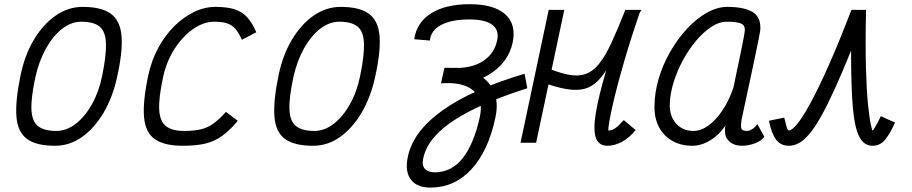

<svg xmlns="http://www.w3.org/2000/svg" viewBox="-20 -664 4240 893"><path d="M236 14Q149 14 105.8 -17.5Q62.5 -49 56.5 -120.8Q50.5 -192.5 75.5 -313Q94.5 -406.5 137 -478.2Q179.5 -550 238.2 -591Q297 -632 364 -632Q451 -632 495 -600.5Q539 -569 545.2 -497.5Q551.5 -426 524.5 -305Q504.5 -212.5 462 -140.2Q419.5 -68 361.8 -27Q304 14 236 14ZM242 -55Q289 -55 332 -88Q375 -121 407.8 -179.5Q440.5 -238 455.5 -313Q475 -409 472.8 -463.5Q470.5 -518 443 -540.5Q415.5 -563 358 -563Q311.5 -563 269 -530Q226.5 -497 194 -439Q161.5 -381 144.5 -305Q124 -209.5 126.2 -154.8Q128.5 -100 156.8 -77.5Q185 -55 242 -55Z M1031 -143.5 1086 -102Q1048.5 -57.5 1013.2 -32Q978 -6.5 935 3.8Q892 14 830 14Q744.5 14 700.5 -16.5Q656.5 -47 650 -118.5Q643.5 -190 669.5 -313Q684.5 -383 716 -441.2Q747.5 -499.5 790.2 -542Q833 -584.5 882.2 -608.2Q931.5 -632 982 -632Q1035.5 -632 1070.5 -621Q1105.5 -610 1129.2 -584.2Q1153 -558.5 1172 -514L1105 -479Q1090.5 -512 1074 -530.5Q1057.5 -549 1034.5 -556Q1011.5 -563 976 -563Q928 -563 879.5 -529.8Q831 -496.5 793 -438.5Q755 -380.5 738.5 -305Q717.5 -208.5 720.5 -154Q723.5 -99.5 752 -77.2Q780.5 -55 836 -55Q884 -55 915.5 -62.8Q947 -70.5 973.2 -89.8Q999.5 -109 1031 -143.5Z M1436 14Q1349 14 1305.8 -17.5Q1262.5 -49 1256.5 -120.8Q1250.5 -192.5 1275.5 -313Q1294.5 -406.5 1337 -478.2Q1379.5 -550 1438.2 -591Q1497 -632 1564 -632Q1651 -632 1695 -600.5Q1739 -569 1745.2 -497.5Q1751.5 -426 1724.5 -305Q1704.5 -212.5 1662 -140.2Q1619.5 -68 1561.8 -27Q1504 14 1436 14ZM1442 -55Q1489 -55 1532 -88Q1575 -121 1607.8 -179.5Q1640.5 -238 1655.5 -313Q1675 -409 1672.8 -463.5Q1670.5 -518 1643 -540.5Q1615.5 -563 1558 -563Q1511.5 -563 1469 -530Q1426.5 -497 1394 -439Q1361.5 -381 1344.5 -305Q1324 -209.5 1326.2 -154.8Q1328.5 -100 1356.8 -77.5Q1385 -55 1442 -55Z M2118 -277.5H2031.5L2047 -348.5H2123.5Q2193 -353.5 2237 -387.2Q2281 -421 2292.5 -477.5Q2302.5 -524 2269.5 -548.8Q2236.5 -573.5 2163 -573.5Q2079.5 -573.5 2031.5 -547.8Q1983.5 -522 1979.5 -475.5L1906.5 -481.5Q1918 -560 1985.5 -602.2Q2053 -644.5 2164 -644.5Q2277.5 -644.5 2330 -597.5Q2382.5 -550.5 2364 -464.5Q2354.5 -421 2330 -386.5Q2305.5 -352 2270.8 -327.8Q2236 -303.5 2196.5 -290.5Q2157 -277.5 2118 -277.5ZM2420 -321 2432.5 -253.5Q2216 -185 2093.2 -105.5Q1970.5 -26 1949 70Q1940.5 104.5 1956.2 121Q1972 137.5 2002 137.5Q2080.5 137.5 2132.8 70.5Q2185 3.5 2212 -121.5Q2229 -203 2180.8 -243.5Q2132.5 -284 2031 -276.5L2047 -348.5Q2134 -351 2192.2 -323.5Q2250.5 -296 2275.2 -243.2Q2300 -190.5 2284 -116.5Q2251 39 2172.2 123.8Q2093.5 208.5 1982 208.5Q1918 208.5 1890.2 170.2Q1862.5 132 1877 64.5Q1901.5 -53.5 2039 -151.2Q2176.5 -249 2420 -321Z M2473.5 0H2401L2532 -618H2604.5ZM2881 -105.5 2936.5 -59Q2907 -23 2872.8 -4.5Q2838.5 14 2805.5 14Q2764.5 14 2751.5 -23Q2738.5 -60 2751 -137.2Q2763.5 -214.5 2798.8 -334Q2834 -453.5 2888 -618H2963.5Q2912 -536 2877 -471.5Q2842 -407 2815 -361.2Q2788 -315.5 2760.8 -288Q2733.5 -260.5 2699 -251Q2664.5 -241.5 2614.5 -249.8Q2564.5 -258 2490.5 -285L2506 -355.5Q2573 -327 2620.5 -317.2Q2668 -307.5 2703 -319.8Q2738 -332 2766.8 -367.8Q2795.5 -403.5 2824.2 -465.8Q2853 -528 2888.5 -618H2959.5Q2916 -491 2885.8 -387.8Q2855.5 -284.5 2837.8 -210.5Q2820 -136.5 2813.5 -96.8Q2807 -57 2810.5 -57Q2826 -57 2842.5 -68.5Q2859 -80 2881 -105.5Z M3502.5 -87 3535 -28Q3521.5 -9 3491.5 2.5Q3461.5 14 3431 14Q3396 14 3374.5 -4Q3353 -22 3352 -49Q3351.5 -58 3352 -67.8Q3352.5 -77.5 3355 -81.5Q3326 -37.5 3284.2 -11.8Q3242.5 14 3200 14Q3147 14 3107 -8.8Q3067 -31.5 3045.2 -72.5Q3023.5 -113.5 3024 -168Q3024 -232 3043.5 -298Q3063 -364 3097.5 -423.8Q3132 -483.5 3175.5 -530.5Q3219 -577.5 3267.5 -604.8Q3316 -632 3363 -632Q3436 -632 3476.2 -610.5Q3516.5 -589 3516.5 -536Q3517 -531.5 3515.5 -520Q3514 -508.5 3508.8 -483.2Q3503.5 -458 3494 -411.5Q3484.5 -365 3468.5 -290.8Q3452.5 -216.5 3429 -107.5Q3425 -82 3427.5 -68.5Q3430 -55 3454 -55Q3466 -55 3479.2 -63.8Q3492.5 -72.5 3502.5 -87ZM3205 -55Q3241 -55 3276.5 -81.2Q3312 -107.5 3342.2 -153.8Q3372.5 -200 3391.5 -258Q3414.5 -367 3429.2 -438.8Q3444 -510.5 3444.5 -526.5Q3444 -548 3424.5 -555.5Q3405 -563 3358 -563Q3325 -563 3288.8 -539.2Q3252.5 -515.5 3218 -474.8Q3183.5 -434 3156 -383.2Q3128.5 -332.5 3112 -278.2Q3095.5 -224 3095 -173Q3096 -120 3126.2 -87.5Q3156.5 -55 3205 -55Z M4076.5 -123.5 4143 -94Q4116.5 -36 4094 -11Q4071.5 14 4038 14Q3999 14 3977 -27.2Q3955 -68.5 3946.5 -165.5Q3938 -262.5 3938.5 -429Q3896 -323.5 3861.2 -247.5Q3826.5 -171.5 3797.8 -120.8Q3769 -70 3744 -40.5Q3719 -11 3695.8 1.5Q3672.5 14 3649 14Q3611 14 3589.5 -14.8Q3568 -43.5 3556.5 -102.5L3627.5 -117Q3634 -90 3637.8 -77Q3641.5 -64 3644.2 -60.5Q3647 -57 3649 -57Q3662.5 -57 3687.5 -87Q3712.5 -117 3748.8 -183.2Q3785 -249.5 3832.8 -356.5Q3880.5 -463.5 3940 -618H4008Q4004.5 -458.5 4007.5 -350.5Q4010.5 -242.5 4017.2 -177.8Q4024 -113 4030.2 -85Q4036.5 -57 4038 -57Q4040.5 -57 4046.2 -66.2Q4052 -75.5 4060.2 -90.5Q4068.5 -105.5 4076.5 -123.5Z"/></svg>

Font: Victor Mono Thin
Style: Italic
Weight: 100
Italic angle: -12°
Monospace: yes
Designer: Rune Bjørnerås
Version: Version 1.561;gftools[0.9.30]